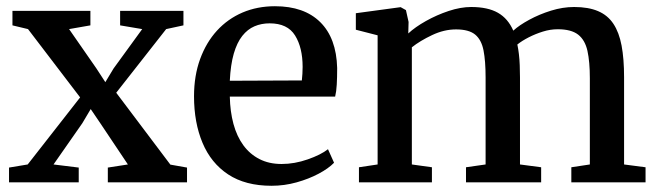

<svg xmlns="http://www.w3.org/2000/svg" viewBox="-20 -586 2116 617"><path d="M69 -57.5 237.5 -273 70 -492.5 20 -504.5V-551H270.5V-504.5L202 -492.5L289.5 -366.5L318.5 -322L345 -366L437 -492.5L366 -504.5V-551H569.5V-504.5L514 -492.5L353.5 -288L527.5 -57L581 -47.5V0H326.5V-47.5L391 -57.5L303 -189L271.5 -235.5L244.5 -190L152 -57.5L233 -47.5V0H9V-47.5Z M852.5 11Q768.5 11 713.2 -25.5Q658 -62 630.8 -127Q603.5 -192 603.5 -276.5Q603.5 -342.5 623 -396Q642.5 -449.5 677.2 -487.5Q712 -525.5 759.5 -545.8Q807 -566 863.5 -566Q957.5 -566 1009.2 -514.8Q1061 -463.5 1063.5 -367.5Q1063.5 -337 1062.2 -314.5Q1061 -292 1057 -275.5H718.5Q719.5 -227.5 730.2 -187.8Q741 -148 762 -119.2Q783 -90.5 813.8 -74.8Q844.5 -59 885 -59Q926.5 -59 968.8 -73.8Q1011 -88.5 1034 -106.5L1053.5 -63Q1035.5 -44.5 1004 -27.8Q972.5 -11 933.2 0Q894 11 852.5 11ZM718.5 -326.5 950 -327.5Q951 -336.5 951.8 -348.8Q952.5 -361 952.5 -371Q952.5 -433 928.2 -472Q904 -511 846.5 -511Q820 -511 797.8 -501.5Q775.5 -492 758.5 -470.5Q741.5 -449 731.2 -413.5Q721 -378 718.5 -326.5Z M1133.5 0V-48.5L1193.5 -57.5V-472.5L1123.5 -490.5V-543.5L1267.5 -563L1284.5 -553.5L1293 -515.5L1292 -478.5Q1314 -499 1348.8 -518.5Q1383.5 -538 1422 -550.8Q1460.5 -563.5 1494 -563.5Q1547.5 -563.5 1580 -545Q1612.5 -526.5 1629.5 -487.5Q1648.5 -505 1680.8 -522.5Q1713 -540 1750.8 -551.8Q1788.5 -563.5 1825 -563.5Q1871 -563.5 1902 -550.2Q1933 -537 1951.2 -509.5Q1969.5 -482 1977.5 -439.5Q1985.5 -397 1985.5 -338V-57.5L2054.5 -48.5V0H1816V-48.5L1875.5 -57.5V-334.5Q1875.5 -387.5 1867.8 -422.5Q1860 -457.5 1837.8 -474.8Q1815.5 -492 1772.5 -492Q1748.5 -492 1724.5 -484.5Q1700.5 -477 1679 -466Q1657.5 -455 1642.5 -443Q1645.5 -429 1647.5 -412.2Q1649.5 -395.5 1650.2 -376.8Q1651 -358 1651 -337V-57.5L1719 -48.5V0H1477.5V-48.5L1540.5 -57.5V-337Q1540.5 -390 1533.8 -424.2Q1527 -458.5 1506.8 -475Q1486.5 -491.5 1445.5 -491.5Q1407 -491.5 1368.5 -473.2Q1330 -455 1303.5 -434V-57.5L1368 -48.5V0Z"/></svg>

Font: Merriweather 28pt Medium
Style: Regular
Weight: 500
Version: Version 2.100